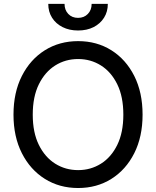

<svg xmlns="http://www.w3.org/2000/svg" viewBox="-20 -948 796 979"><path d="M378.4 10.7Q283.2 10.7 208.7 -35.9Q134.3 -82.5 91.6 -166.7Q48.8 -251 48.8 -363.3Q48.8 -476.6 91.6 -560.8Q134.3 -645 208.7 -691.7Q283.2 -738.3 378.4 -738.3Q473.6 -738.3 547.9 -691.7Q622.1 -645 664.6 -560.8Q707 -476.6 707 -363.3Q707 -251 664.6 -166.7Q622.1 -82.5 547.9 -35.9Q473.6 10.7 378.4 10.7ZM378.4 -80.6Q442.4 -80.6 494.6 -113.3Q546.9 -146 577.9 -209Q608.9 -272 608.9 -363.3Q608.9 -455.1 577.9 -518.3Q546.9 -581.5 494.6 -614.3Q442.4 -647 378.4 -647Q314 -647 261.7 -614.3Q209.5 -581.5 178.2 -518.3Q147 -455.1 147 -363.3Q147 -272 178.2 -209Q209.5 -146 261.7 -113.3Q314 -80.6 378.4 -80.6ZM377.9 -792.5Q333.5 -792.5 299.1 -809.8Q264.6 -827.1 245.4 -857.7Q226.1 -888.2 226.1 -928.2H309.1Q309.1 -897 328.1 -877Q347.2 -856.9 377.9 -856.9Q408.7 -856.9 428 -877Q447.3 -897 447.3 -928.2H529.8Q529.8 -888.2 510.5 -857.7Q491.2 -827.1 457.3 -809.8Q423.3 -792.5 377.9 -792.5Z"/></svg>

Font: Inter Cardless Tabular
Style: Regular
Weight: 400
Designer: Rasmus Andersson
Foundry: rsms
Version: Version 4.000;git-4fc901f